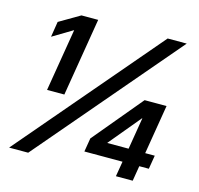

<svg xmlns="http://www.w3.org/2000/svg" viewBox="-105 -841 991 954"><g transform="rotate(15 390.0 -364.0)"><path d="M285.2 -727.5 218.8 -325.7H129.9L183.1 -646.5H181.6L80.6 -585.9L93.3 -665.5L199.2 -727.5ZM22 0 642.6 -727.5H740.7L120.1 0ZM388.2 -78.1 399.9 -148.4 611.3 -401.9H670.9L655.8 -311.5H622.1L487.8 -149.9L487.3 -148.4H731.4L719.7 -78.1ZM571.3 0 587.9 -99.1 593.8 -130.4 638.7 -401.9H724.1L657.7 0Z"/></g></svg>

Font: Inter 28pt SemiBold
Style: Italic
Weight: 600
Italic angle: -9.3988°
Designer: Rasmus Andersson
Foundry: rsms
Version: Version 4.001;git-66647c0bb